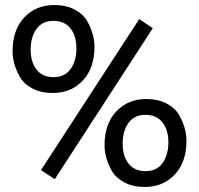

<svg xmlns="http://www.w3.org/2000/svg" viewBox="-20 -732 792 764"><path d="M196 -712Q243 -712 277 -694Q311 -676 327 -648Q356 -596 356 -546Q356 -461 309.5 -411.5Q263 -362 190 -362Q143 -362 109 -380Q75 -398 59 -426Q30 -478 30 -528Q30 -613 76.5 -662.5Q123 -712 196 -712ZM284 -539.5Q284 -589 260.5 -619Q237 -649 192.5 -649Q148 -649 125 -616.5Q102 -584 102 -534.5Q102 -485 125.5 -455Q149 -425 193.5 -425Q238 -425 261 -457.5Q284 -490 284 -539.5ZM562 -338Q609 -338 643 -320Q677 -302 693 -274Q722 -222 722 -172Q722 -87 675.5 -37.5Q629 12 556 12Q509 12 475 -6Q441 -24 425 -52Q396 -104 396 -154Q396 -239 442.5 -288.5Q489 -338 562 -338ZM650 -165.5Q650 -215 626.5 -245Q603 -275 558.5 -275Q514 -275 491 -242.5Q468 -210 468 -160.5Q468 -111 491.5 -81Q515 -51 559.5 -51Q604 -51 627 -83.5Q650 -116 650 -165.5ZM588 -620 198 -19 143 -55 534 -656Z"/></svg>

Font: Magra
Style: Regular
Weight: 400
Designer: Viviana Monsalve
Foundry: Viviana Monsalve
Version: Version 1.001